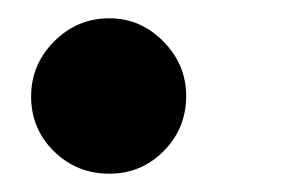

<svg xmlns="http://www.w3.org/2000/svg" viewBox="-20 -168 309 211"><path d="M100.1 22.9Q64.5 22.9 39.3 -1.7Q14.2 -26.4 14.2 -62Q14.2 -97.2 39.6 -122.6Q64.9 -147.9 100.1 -147.9Q134.3 -147.9 159.4 -122.6Q184.6 -97.2 184.6 -62.5Q184.6 -26.9 159.9 -2Q135.3 22.9 100.1 22.9Z"/></svg>

Font: Elstob Grade
Style: Italic
Weight: 400
Italic angle: -20°
Designer: Peter S. Baker
Version: Version 1.015